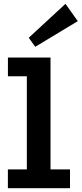

<svg xmlns="http://www.w3.org/2000/svg" viewBox="-20 -988 428 1008"><path d="M120.9 -30.7V-686H245.2V-30.7ZM21.4 0V-98.5H347.5V0ZM21.6 -587.5V-686H237.5V-587.5ZM165.1 -742.3 130.9 -789.7 323.7 -967.9 388.4 -877.1Z"/></svg>

Font: BioRhyme ExtraBold
Style: Regular
Weight: 800
Designer: Aoife Mooney
Foundry: Aoife Mooney Type
Version: Version 1.600;gftools[0.9.33]